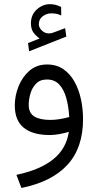

<svg xmlns="http://www.w3.org/2000/svg" viewBox="-20 -657 477 937"><path d="M173.3 -469.2Q155.8 -481.4 143.3 -498.3Q130.9 -515.1 130.9 -543.5Q130.9 -584.5 159.4 -610.6Q188 -636.7 224.1 -636.7Q251.5 -636.7 278.3 -623L278.8 -581.5Q265.1 -588.4 252.9 -590.1Q240.7 -591.8 229.5 -591.8Q207 -591.8 188.2 -577.4Q169.4 -563 169.4 -538.6Q169.9 -520.5 186.5 -505.9Q203.1 -491.2 228.5 -494.6Q230 -494.6 235.8 -496.6L297.9 -519.5L303.7 -478.5L122.1 -406.7L116.7 -446.8ZM385.3 -76.2Q385.3 64.9 308.8 147.7Q232.4 230.5 84.5 260.3L60.1 196.3Q175.8 171.9 239.7 120.4Q303.7 68.8 315.9 -13.7Q295.9 -7.3 270.5 -2.7Q245.1 2 223.1 2Q140.1 2 96.2 -33.4Q52.2 -68.8 52.2 -142.6Q52.2 -189.9 70.6 -235.8Q88.9 -281.7 124 -312Q159.2 -342.3 209.5 -342.3Q256.3 -342.3 289.6 -319.1Q322.8 -295.9 344 -257.6Q365.2 -219.2 375.2 -171.9Q385.3 -124.5 385.3 -76.2ZM225.6 -71.8Q248 -71.8 271.7 -75.7Q295.4 -79.6 317.9 -85.9Q314.9 -138.2 303.2 -179.4Q291.5 -220.7 268.8 -244.9Q246.1 -269 209 -269Q175.3 -269 155.8 -248.5Q136.2 -228 128.2 -199.2Q120.1 -170.4 120.1 -145.5Q120.1 -105.5 147.5 -88.6Q174.8 -71.8 225.6 -71.8Z"/></svg>

Font: Vazirmatn FD Light
Style: Regular
Weight: 300
Designer: Saber Rastikerdar
Foundry: Saber Rastikerdar
Version: Version 33.003